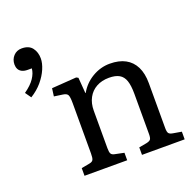

<svg xmlns="http://www.w3.org/2000/svg" viewBox="-132 -899 1050 1036"><g transform="rotate(-20 393.0 -381.0)"><path d="M181 0V-44L229 -53Q245 -56 250 -65.5Q255 -75 255 -101V-390Q255 -426 249 -437.5Q243 -449 221 -452L172 -459L178 -504L320 -514L331 -508L338 -418H340Q367 -466 414.5 -494Q462 -522 515 -522Q568 -522 604 -502.5Q640 -483 659 -445Q678 -407 678 -351V-93Q678 -71 684 -63Q690 -55 709 -52L756 -44V0H511V-43L555 -51Q574 -55 579.5 -63Q585 -71 585 -93V-324Q585 -371 575.5 -399Q566 -427 544 -439.5Q522 -452 485 -452Q444 -452 413 -435Q382 -418 365 -386.5Q348 -355 348 -313V-97Q348 -75 353 -66Q358 -57 373 -54L426 -43V0ZM56 -496 32 -530Q72 -558 91 -586.5Q110 -615 112 -642H88Q69 -642 56 -648.5Q43 -655 37 -666.5Q31 -678 31 -693Q31 -722 49.5 -742Q68 -762 97 -762Q138 -762 157 -737Q176 -712 176 -676Q176 -649 162 -616Q148 -583 121.5 -551.5Q95 -520 56 -496Z"/></g></svg>

Font: Literata 18pt
Style: Regular
Weight: 400
Designer: Latin by Veronika Burian and Jose Scaglione. Greek by Irene Vlachou. Cyrillic by Vera Evstafieva.
Foundry: TypeTogether
Version: Version 3.103;gftools[0.9.29]